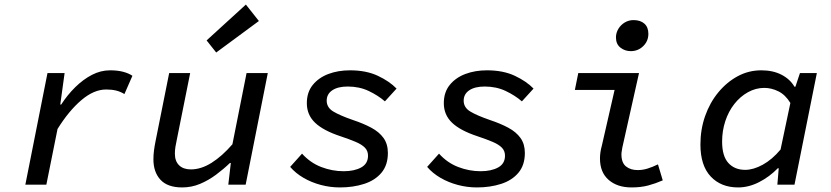

<svg xmlns="http://www.w3.org/2000/svg" viewBox="-20 -809 3640 841"><path d="M91 0 188 -489H263L244 -351H248Q275 -393 309.5 -427Q344 -461 382.5 -481Q421 -501 462 -501Q495 -501 519.5 -494.5Q544 -488 560 -477L525 -397Q507 -408 488 -412.5Q469 -417 445 -417Q391 -417 336 -370Q281 -323 232 -244L183 0Z M778 12Q714 12 683 -21.5Q652 -55 652 -111Q652 -131 654.5 -150Q657 -169 661 -189L721 -489H813L755 -200Q751 -182 748.5 -166.5Q746 -151 746 -136Q746 -103 764.5 -85Q783 -67 816 -67Q861 -67 907 -96Q953 -125 998 -177L1060 -489H1153L1056 0H980L991 -95H987Q959 -68 926 -43.5Q893 -19 856 -3.5Q819 12 778 12ZM927 -579 885 -632 1057 -789 1114 -717Z M1469 12Q1426 12 1385 1Q1344 -10 1309.5 -30Q1275 -50 1251 -78L1303 -136Q1339 -96 1387 -77.5Q1435 -59 1485 -59Q1532 -59 1562 -75.5Q1592 -92 1592 -127Q1592 -148 1578.5 -162Q1565 -176 1538 -187.5Q1511 -199 1472 -212Q1396 -237 1360 -271.5Q1324 -306 1324 -357Q1324 -405 1350 -437Q1376 -469 1418.5 -485Q1461 -501 1513 -501Q1584 -501 1635 -477Q1686 -453 1717 -421L1666 -365Q1636 -391 1595 -410.5Q1554 -430 1503 -430Q1460 -430 1435.5 -413.5Q1411 -397 1411 -368Q1411 -338 1440 -320.5Q1469 -303 1527 -283Q1572 -268 1606.5 -249.5Q1641 -231 1660 -204.5Q1679 -178 1679 -139Q1679 -86 1651 -52.5Q1623 -19 1575 -3.5Q1527 12 1469 12Z M2069 12Q2026 12 1985 1Q1944 -10 1909.5 -30Q1875 -50 1851 -78L1903 -136Q1939 -96 1987 -77.5Q2035 -59 2085 -59Q2132 -59 2162 -75.5Q2192 -92 2192 -127Q2192 -148 2178.5 -162Q2165 -176 2138 -187.5Q2111 -199 2072 -212Q1996 -237 1960 -271.5Q1924 -306 1924 -357Q1924 -405 1950 -437Q1976 -469 2018.5 -485Q2061 -501 2113 -501Q2184 -501 2235 -477Q2286 -453 2317 -421L2266 -365Q2236 -391 2195 -410.5Q2154 -430 2103 -430Q2060 -430 2035.5 -413.5Q2011 -397 2011 -368Q2011 -338 2040 -320.5Q2069 -303 2127 -283Q2172 -268 2206.5 -249.5Q2241 -231 2260 -204.5Q2279 -178 2279 -139Q2279 -86 2251 -52.5Q2223 -19 2175 -3.5Q2127 12 2069 12Z M2746 12Q2684 12 2646 -21Q2608 -54 2608 -115Q2608 -128 2610 -142Q2612 -156 2616 -170L2672 -415H2498L2513 -489H2779L2706 -163Q2705 -155 2703.5 -147.5Q2702 -140 2702 -133Q2702 -96 2722 -80Q2742 -64 2773 -64Q2795 -64 2816 -70.5Q2837 -77 2862 -89L2883 -19Q2851 -5 2819 3.5Q2787 12 2746 12ZM2743 -585Q2717 -585 2697.5 -600.5Q2678 -616 2678 -645Q2678 -665 2688.5 -682.5Q2699 -700 2716.5 -710.5Q2734 -721 2755 -721Q2785 -721 2802.5 -705.5Q2820 -690 2820 -661Q2820 -629 2797.5 -607Q2775 -585 2743 -585Z M3213 12Q3138 12 3093 -36Q3048 -84 3048 -176Q3048 -242 3068.5 -300.5Q3089 -359 3126 -404Q3163 -449 3211 -475Q3259 -501 3315 -501Q3366 -501 3403.5 -481.5Q3441 -462 3460 -429H3464L3484 -489H3558L3460 0H3385L3391 -72H3387Q3350 -34 3304.5 -11Q3259 12 3213 12ZM3244 -65Q3280 -65 3321 -87.5Q3362 -110 3399 -154L3442 -358Q3420 -394 3389.5 -409Q3359 -424 3328 -424Q3290 -424 3256 -405Q3222 -386 3196.5 -353.5Q3171 -321 3157 -278.5Q3143 -236 3143 -189Q3143 -125 3170.5 -95Q3198 -65 3244 -65Z"/></svg>

Font: Source Code Pro ExtraLight Medium
Style: Italic
Weight: 500
Italic angle: -11°
Monospace: yes
Version: Version 1.016;hotconv 1.0.116;makeotfexe 2.5.65601